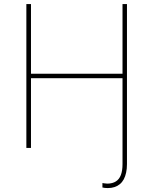

<svg xmlns="http://www.w3.org/2000/svg" viewBox="-20 -748 775 971"><path d="M599.6 0H622.1V82Q622.1 105.5 617.9 124.8Q613.8 144 606 158.7Q598.1 173.3 586.4 183.1Q574.7 192.9 559.3 198Q543.9 203.1 525.4 203.1Q517.6 203.1 510.3 202.4Q502.9 201.7 498 200.2V177.7Q502.9 178.7 509.3 179.4Q515.6 180.2 523.4 180.7Q549.3 180.2 566.2 169.4Q583 158.7 591.3 137Q599.6 115.2 599.6 82ZM113.3 0V-727.5H136.7V-375H599.6V-727.5H622.1V0H599.6V-352.5H136.7V0Z"/></svg>

Font: Inter Tight Thin
Style: Regular
Weight: 250
Designer: Rasmus Andersson
Foundry: rsms
Version: Version 3.004